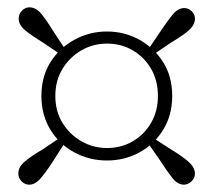

<svg xmlns="http://www.w3.org/2000/svg" viewBox="-20 -621 582 524"><path d="M394 -469 381 -481 417 -534Q437 -564 451.5 -581.5Q466 -599 483 -599Q494 -599 503 -590.5Q512 -582 512 -570Q512 -553 495 -538Q478 -523 447 -505ZM131 -359Q131 -317 151 -285Q171 -253 203 -235Q235 -217 272 -217Q311 -217 342.5 -235.5Q374 -254 392.5 -286Q411 -318 411 -359Q411 -401 392.5 -433Q374 -465 342.5 -483.5Q311 -502 272 -502Q234 -502 202 -483.5Q170 -465 150.5 -433Q131 -401 131 -359ZM93 -359Q93 -412 117.5 -451Q142 -490 183 -512.5Q224 -535 272 -535Q320 -535 360.5 -512.5Q401 -490 425.5 -451Q450 -412 450 -359Q450 -307 425.5 -267Q401 -227 360.5 -205Q320 -183 272 -183Q224 -183 183 -205Q142 -227 117.5 -267Q93 -307 93 -359ZM161 -482 149 -470 97 -505Q66 -524 48.5 -538.5Q31 -553 31 -570Q31 -583 40 -592Q49 -601 60 -601Q78 -601 92.5 -583.5Q107 -566 126 -535ZM148 -248 161 -238 126 -183Q107 -153 91.5 -135Q76 -117 60 -117Q48 -117 39 -126Q30 -135 30 -148Q30 -165 47.5 -180Q65 -195 96 -213ZM380 -236 393 -248 447 -213Q477 -195 494.5 -179.5Q512 -164 512 -147Q512 -135 502.5 -126Q493 -117 482 -117Q465 -117 451 -134.5Q437 -152 417 -183Z"/></svg>

Font: Noto Serif SC ExtraLight Light
Style: Regular
Weight: 300
Version: Version 2.002-H1;hotconv 1.1.0;makeotfexe 2.6.0